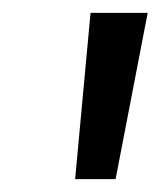

<svg xmlns="http://www.w3.org/2000/svg" viewBox="-20 -708 250 299"><path d="M121 -688H210L160 -429H97Z"/></svg>

Font: FiraGO Book
Style: Italic
Weight: 350
Italic angle: -8°
Designer: bBox Type GmbH
Foundry: bBox Type GmbH
Version: Version 1.001